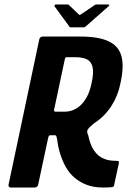

<svg xmlns="http://www.w3.org/2000/svg" viewBox="-20 -836 593 856"><path d="M28 0Q23 0 20 -3.5Q17 -7 18 -12L155 -660Q158 -673 171 -673H340Q418 -673 463 -652.5Q508 -632 521 -587Q534 -542 517 -465Q507 -411 477 -364Q447 -317 399 -286Q383 -273 373.5 -262Q364 -251 373 -234Q377 -215 383 -197.5Q389 -180 398.5 -166Q408 -152 420 -142Q434 -131 452.5 -125Q471 -119 498 -119Q508 -119 509.5 -117Q511 -115 509 -104L489 -12Q489 -6 486 -4Q483 -2 473 -1Q463 0 439 0Q398 0 366.5 -12Q335 -24 311 -45Q289 -64 274 -90.5Q259 -117 249 -148Q239 -179 235 -213Q234 -215 232.5 -224Q231 -233 226 -233H203Q200 -233 198 -230Q196 -227 194 -218L150 -12Q147 0 133 0ZM221 -346Q220 -338 228 -338H267Q312 -338 344 -371.5Q376 -405 388 -464Q399 -513 392.5 -538Q386 -563 366.5 -572Q347 -581 316 -581H278Q274 -581 272.5 -580Q271 -579 269 -572ZM296 -714Q290 -714 289 -718L223 -808Q222 -810 223.5 -813Q225 -816 229 -816H282Q287 -816 289 -812L331 -772Q334 -767 341 -772L400 -812Q405 -816 409 -816H462Q467 -816 467 -813Q467 -810 464 -808L362 -718Q358 -714 353 -714Z"/></svg>

Font: Glory
Style: Bold Italic
Weight: 700
Italic angle: -12°
Version: Version 1.011